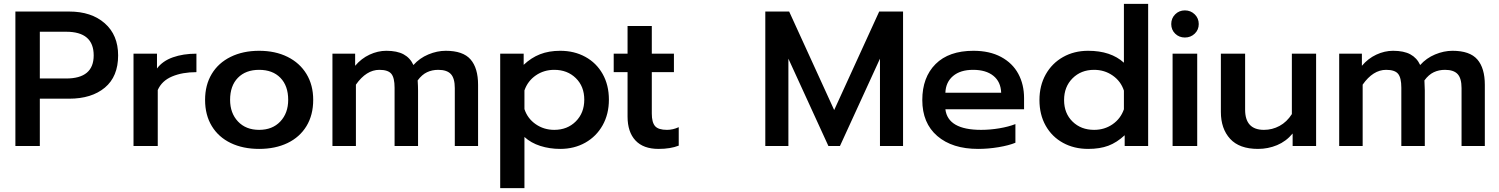

<svg xmlns="http://www.w3.org/2000/svg" viewBox="-20 -759 7793 998"><path d="M60 -699H340Q455 -699 524.5 -638Q594 -577 594 -471Q594 -361 525 -303.5Q456 -246 339 -246H187V0H60ZM324 -351Q467 -351 467 -471Q467 -594 324 -594H187V-351Z M674 -480H796V-403Q825 -442 878.5 -461Q932 -480 1001 -480V-384Q928 -384 874.5 -361.5Q821 -339 800 -291V0H674Z M1046 -240Q1046 -317 1080.5 -374.5Q1115 -432 1179 -463.5Q1243 -495 1327 -495Q1411 -495 1474.5 -463.5Q1538 -432 1573 -374.5Q1608 -317 1608 -240Q1608 -161 1573 -103.5Q1538 -46 1474.5 -15.5Q1411 15 1327 15Q1243 15 1179.5 -15.5Q1116 -46 1081 -103.5Q1046 -161 1046 -240ZM1478 -240Q1478 -313 1437.5 -354.5Q1397 -396 1327 -396Q1257 -396 1216.5 -354.5Q1176 -313 1176 -240Q1176 -171 1217 -127.5Q1258 -84 1327 -84Q1396 -84 1437 -127.5Q1478 -171 1478 -240Z M1708 -480H1826V-417Q1858 -455 1901 -475Q1944 -495 1988 -495Q2044 -495 2078 -476.5Q2112 -458 2129 -421Q2161 -457 2206.5 -476Q2252 -495 2297 -495Q2387 -495 2426 -450Q2465 -405 2465 -318V0H2344V-301Q2344 -352 2323.5 -374Q2303 -396 2258 -396Q2226 -396 2199.5 -383.5Q2173 -371 2151 -341Q2153 -309 2153 -289V0H2031V-303Q2031 -355 2014 -375.5Q1997 -396 1952 -396Q1884 -396 1830 -319V0H1708Z M2580 -480H2702V-422Q2741 -459 2787 -477Q2833 -495 2892 -495Q2965 -495 3022.5 -463.5Q3080 -432 3112.5 -374.5Q3145 -317 3145 -241Q3145 -166 3112.5 -108Q3080 -50 3022.5 -17.5Q2965 15 2892 15Q2837 15 2788.5 -0.5Q2740 -16 2706 -47V219H2580ZM3017 -241Q3017 -310 2973 -353Q2929 -396 2861 -396Q2807 -396 2765 -367Q2723 -338 2706 -289V-192Q2722 -143 2764.5 -113.5Q2807 -84 2861 -84Q2929 -84 2973 -128Q3017 -172 3017 -241Z M3242 -153V-384H3170V-480H3242V-624H3368V-480H3483V-384H3368V-169Q3368 -123 3385 -103.5Q3402 -84 3447 -84Q3478 -84 3508 -98V-2Q3465 15 3403 15Q3324 15 3283 -29Q3242 -73 3242 -153Z M3958 -699H4082L4316 -187L4550 -699H4674V0H4554V-454L4346 0H4286L4078 -454V0H3958Z M4774 -239Q4774 -357 4843 -426Q4912 -495 5040 -495Q5124 -495 5183.5 -463Q5243 -431 5273 -375.5Q5303 -320 5303 -249V-191H4894Q4907 -84 5080 -84Q5126 -84 5174 -92Q5222 -100 5258 -114V-17Q5224 -3 5170.5 6Q5117 15 5064 15Q4930 15 4852 -52Q4774 -119 4774 -239ZM5184 -277Q5182 -334 5143.5 -365Q5105 -396 5038 -396Q4972 -396 4934 -364Q4896 -332 4894 -277Z M5383 -239Q5383 -314 5415.5 -372Q5448 -430 5505.5 -462.5Q5563 -495 5636 -495Q5754 -495 5822 -433V-739H5948V0H5826V-56Q5785 -18 5741 -1.5Q5697 15 5636 15Q5563 15 5505.5 -16.5Q5448 -48 5415.5 -105.5Q5383 -163 5383 -239ZM5822 -191V-288Q5806 -337 5763.5 -366.5Q5721 -396 5667 -396Q5599 -396 5555 -352Q5511 -308 5511 -239Q5511 -170 5555 -127Q5599 -84 5667 -84Q5721 -84 5763 -113Q5805 -142 5822 -191Z M6068 -634Q6068 -664 6088.5 -684.5Q6109 -705 6139 -705Q6169 -705 6190 -684.5Q6211 -664 6211 -634Q6211 -604 6190 -584Q6169 -564 6139 -564Q6109 -564 6088.5 -584Q6068 -604 6068 -634ZM6075 -480H6203V0H6075Z M6326 -177V-480H6452V-189Q6452 -84 6550 -84Q6593 -84 6631 -104.5Q6669 -125 6695 -166V-480H6821V0H6699V-65Q6665 -24 6618 -4.5Q6571 15 6519 15Q6422 15 6374 -37.5Q6326 -90 6326 -177Z M6941 -480H7059V-417Q7091 -455 7134 -475Q7177 -495 7221 -495Q7277 -495 7311 -476.5Q7345 -458 7362 -421Q7394 -457 7439.5 -476Q7485 -495 7530 -495Q7620 -495 7659 -450Q7698 -405 7698 -318V0H7577V-301Q7577 -352 7556.5 -374Q7536 -396 7491 -396Q7459 -396 7432.5 -383.5Q7406 -371 7384 -341Q7386 -309 7386 -289V0H7264V-303Q7264 -355 7247 -375.5Q7230 -396 7185 -396Q7117 -396 7063 -319V0H6941Z"/></svg>

Font: Prompt Medium
Style: Regular
Weight: 500
Designer: Katatrad Team
Foundry: CadsonDemak
Version: Version 1.000